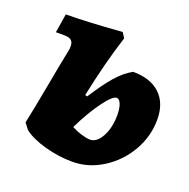

<svg xmlns="http://www.w3.org/2000/svg" viewBox="-93 -557 649 658"><g transform="rotate(20 231.5 -228.5)"><path d="M461 -225Q461 -164 430 -110Q399 -56 347 -23Q295 10 236 10Q186 10 135.5 -4Q85 -18 57 -40L40 -62Q50 -108 70 -216Q76 -248 82.5 -283Q89 -318 95 -346Q96 -351 96 -360Q96 -375 88 -381.5Q80 -388 63 -388H32L43 -457Q114 -457 247 -467L259 -448Q227 -349 200 -220L208 -218Q244 -274 270.5 -304Q297 -334 327 -351Q391 -351 426 -318Q461 -285 461 -225ZM327 -193Q327 -217 321 -232.5Q315 -248 305 -248Q290 -248 259 -205.5Q228 -163 199 -103Q218 -93 237 -87.5Q256 -82 267 -82Q292 -82 309.5 -114.5Q327 -147 327 -193Z"/></g></svg>

Font: Alegreya ExtraBold
Style: Italic
Weight: 800
Italic angle: -7°
Designer: Juan Pablo del Peral
Foundry: Huerta Tipografica
Version: Version 2.007; ttfautohint (v1.6)